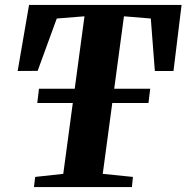

<svg xmlns="http://www.w3.org/2000/svg" viewBox="-20 -763 760 783"><path d="M118.5 0 123.5 -41.5 238 -54 324.5 -696.5 211.5 -687.5 133.5 -474 52 -473.5 98.5 -743H720.5L687.5 -473.5H611.5L595 -687.5L485.5 -696.5L399 -54L522 -41.5L518 0ZM132 -343 139 -401H592.5L585.5 -343Z"/></svg>

Font: Merriweather 60pt ExtraBold
Style: Italic
Weight: 800
Italic angle: -7.8°
Version: Version 2.101